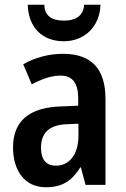

<svg xmlns="http://www.w3.org/2000/svg" viewBox="-20 -780 531 810"><path d="M404 -760H335C332 -709 293 -693 250 -693C204 -693 168 -709 167 -760H97C100 -662 160 -606 249 -606C336 -606 401 -667 404 -760ZM246 -553C186 -553 127 -537 78 -509L114 -424C159 -448 197 -461 236 -461C286 -461 310 -429 310 -364V-334L235 -331C104 -326 35 -270 35 -158C35 -62 83 10 173 10C243 10 283 -17 319 -74H321L341 0H425V-363C425 -490 365 -553 246 -553ZM262 -256 311 -258V-208C311 -128 272 -81 216 -81C177 -81 153 -104 153 -157C153 -217 185 -253 262 -256Z"/></svg>

Font: Noto Sans Sinhala UI Condensed SemiBold
Style: Regular
Weight: 600
Width: 3
Designer: Jelle Bosma - Monotype Design Team
Foundry: Monotype Imaging Inc.
Version: Version 2.006